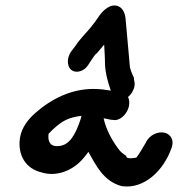

<svg xmlns="http://www.w3.org/2000/svg" viewBox="-20 -732 643 693"><path d="M52 -234C43 -171 74 -123 129 -110C182 -93 242 -114 282 -162C287 -168 292 -174 299 -184C325 -138 353 -77 420 -60H421C501 -49 570 -117 598 -195C611 -225 596 -248 574 -253C553 -258 520 -248 505 -215C501 -207 479 -171 472 -163C472 -163 433 -155 436 -169C426 -176 416 -182 407 -195C384 -226 363 -264 354 -305C362 -304 370 -302 379 -300L390 -299C411 -295 438 -318 445 -347C448 -361 447 -373 442 -382C452 -390 461 -402 465 -419C468 -432 464 -441 463 -448L464 -450L458 -463C455 -469 452 -478 449 -489L433 -667C432 -675 428 -700 408 -709C379 -722 351 -693 339 -676C329 -661 321 -650 309 -635C295 -617 271 -595 252 -566L239 -549C229 -537 225 -521 225 -512C224 -463 276 -463 298 -497L311 -517C314 -521 325 -539 329 -539C338 -550 346 -559 356 -571C357 -549 359 -523 359 -499C361 -463 371 -431 380 -405C362 -408 341 -411 317 -411C239 -411 167 -377 106 -323C85 -304 58 -274 52 -234ZM155 -247C156 -250 152 -246 169 -263C204 -296 227 -308 274 -314L272 -305C252 -243 230 -209 194 -205C164 -201 152 -218 155 -247Z"/></svg>

Font: Stray Cat
Style: ExBlkCnObl
Weight: 1000
Version: Version 1.0